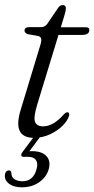

<svg xmlns="http://www.w3.org/2000/svg" viewBox="-26 -550 382 778"><path d="M129 -404 86.5 -411.5Q73.5 -416 73.5 -426Q73.5 -440 92.5 -440H140.5Q155.5 -440 165 -452.5L209 -517.5Q217 -529.5 228.5 -529.5Q241 -529.5 241 -516Q241 -507 235 -487.5L220.5 -439.5H323Q336 -439.5 336 -428.5Q336 -408.5 306 -408.5H211L124.5 -125Q109 -73.5 116.2 -55.8Q123.5 -38 148.5 -38Q190 -38 232 -86Q241.5 -96 248 -95Q257 -94 254 -81.5Q248 -60.5 226.8 -39.8Q205.5 -19 175.2 -5.2Q145 8.5 111.5 8.5Q22 8.5 58.5 -107L135 -359.5Q142.5 -382 141.2 -391.5Q140 -401 129 -404ZM119 -6H144.5L93 63Q98 62.5 103.5 62.5Q143 62.5 161.5 81.8Q180 101 172 133.5Q163 167 133.2 188Q103.5 209 63 209Q29 209 9.5 193.5Q-10 178 -5.5 155Q-2.5 141 9.5 140.5Q19 140 20 150Q20 169 33.5 176.8Q47 184.5 65 184.5Q109.5 184.5 122.5 134Q128.5 112 119.8 98.8Q111 85.5 87.5 85.5H70Q61 85.5 60.2 79.5Q59.5 73.5 65.5 65.5Z"/></svg>

Font: Fraunces 72pt Soft Light
Style: Italic
Weight: 300
Italic angle: -16°
Version: Version 1.000;[b76b70a41]